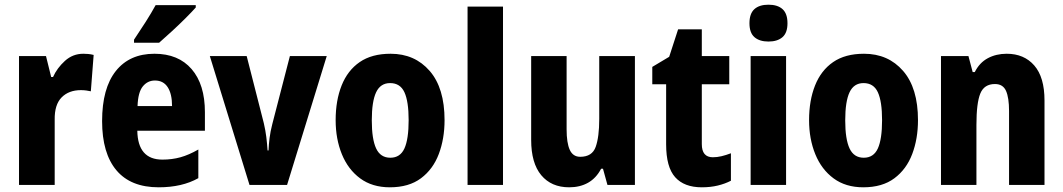

<svg xmlns="http://www.w3.org/2000/svg" viewBox="-20 -788 4529 818"><path d="M335 -559Q345 -559 356 -558Q367 -557 379 -554L367 -399Q359 -401 347.5 -402.5Q336 -404 325 -404Q273 -404 242.5 -373Q212 -342 213 -278V0H61V-549H176L198 -460H206Q223 -498 256.5 -528.5Q290 -559 335 -559Z M638 -559Q740 -559 796.5 -493.5Q853 -428 853 -310V-231H565Q567 -108 672 -108Q713 -108 749 -118Q785 -128 825 -151V-29Q756 10 656 10Q537 10 476 -62.5Q415 -135 415 -272Q415 -412 473.5 -485.5Q532 -559 638 -559ZM640 -445Q609 -445 588.5 -420Q568 -395 566 -336H713Q713 -388 694.5 -416.5Q676 -445 640 -445ZM814 -756Q798 -738 770.5 -710.5Q743 -683 712.5 -655Q682 -627 658 -606H551V-619Q576 -656 600.5 -694.5Q625 -733 643 -766H814Z M1043 0 874 -549H1031L1104 -263Q1111 -233 1114.5 -205Q1118 -177 1120 -147H1124Q1125 -172 1128.5 -200Q1132 -228 1140 -259L1215 -549H1372L1203 0Z M1874 -276Q1874 -197 1849.5 -132Q1825 -67 1773.5 -28.5Q1722 10 1641 10Q1566 10 1514.5 -28Q1463 -66 1436.5 -131Q1410 -196 1410 -276Q1410 -360 1435.5 -424Q1461 -488 1512.5 -523.5Q1564 -559 1644 -559Q1747 -559 1810.5 -486Q1874 -413 1874 -276ZM1564 -275Q1564 -195 1582.5 -155.5Q1601 -116 1643 -116Q1685 -116 1703 -155.5Q1721 -195 1721 -276Q1721 -356 1703 -395Q1685 -434 1642 -434Q1601 -434 1582.5 -395Q1564 -356 1564 -275Z M2123 0H1972V-760H2123Z M2685 -549V0H2568L2549 -69H2541Q2520 -29 2485.5 -9.5Q2451 10 2405 10Q2329 10 2286 -41.5Q2243 -93 2243 -192V-549H2394V-237Q2394 -179 2407.5 -149.5Q2421 -120 2452 -120Q2503 -120 2518 -162.5Q2533 -205 2533 -281V-549Z M3017 -118Q3035 -118 3054 -122.5Q3073 -127 3094 -135V-18Q3069 -5 3038 2.5Q3007 10 2970 10Q2895 10 2856.5 -33Q2818 -76 2818 -173V-429H2759V-503L2831 -546L2869 -663H2970V-549H3087V-429H2970V-174Q2970 -118 3017 -118Z M3254 -768Q3293 -768 3314 -749Q3335 -730 3335 -689Q3335 -648 3313.5 -629.5Q3292 -611 3254 -611Q3216 -611 3194.5 -629.5Q3173 -648 3173 -689Q3173 -730 3194 -749Q3215 -768 3254 -768ZM3329 -549V0H3178V-549Z M3891 -276Q3891 -197 3866.5 -132Q3842 -67 3790.5 -28.5Q3739 10 3658 10Q3583 10 3531.5 -28Q3480 -66 3453.5 -131Q3427 -196 3427 -276Q3427 -360 3452.5 -424Q3478 -488 3529.5 -523.5Q3581 -559 3661 -559Q3764 -559 3827.5 -486Q3891 -413 3891 -276ZM3581 -275Q3581 -195 3599.5 -155.5Q3618 -116 3660 -116Q3702 -116 3720 -155.5Q3738 -195 3738 -276Q3738 -356 3720 -395Q3702 -434 3659 -434Q3618 -434 3599.5 -395Q3581 -356 3581 -275Z M4269 -559Q4343 -559 4386.5 -509Q4430 -459 4430 -360V0H4279V-315Q4279 -372 4266 -401Q4253 -430 4219 -430Q4173 -430 4156.5 -389.5Q4140 -349 4140 -256V0H3989V-549H4106L4124 -481H4133Q4153 -521 4188.5 -540Q4224 -559 4269 -559Z"/></svg>

Font: Noto Sans Kannada Condensed ExtraBold
Style: Regular
Weight: 800
Width: 3
Designer: Jelle Bosma - Monotype Design Team
Foundry: Monotype Imaging Inc.
Version: Version 2.005; ttfautohint (v1.8.4.7-5d5b)